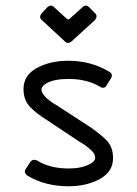

<svg xmlns="http://www.w3.org/2000/svg" viewBox="-20 -650 477 670"><path d="M168 -625.5 212.4 -585Q217.8 -579.6 223.6 -585L268.6 -625.5Q279.8 -635.7 291.5 -624.5L312 -603.5Q322.3 -593.3 311 -579.6L229 -504.9Q217.8 -495.6 207 -504.9L126.5 -579.6Q114.3 -589.8 125.5 -603.5L145 -624.5Q157.7 -635.7 168 -625.5ZM361.8 -399.4Q375.5 -391.1 367.2 -376.5L351.6 -351.6Q343.3 -337.9 328.6 -347.7Q283.2 -374.5 218.8 -374.5Q169.9 -374.5 143.1 -359.9Q126.5 -350.6 124.5 -338.4Q124.5 -330.1 131.3 -320.6Q138.2 -311 143.8 -306.4Q149.4 -301.8 161.6 -292.5L175.3 -284.2L297.9 -204.6Q331.1 -180.7 350.6 -161.6Q374.5 -137.7 374.5 -98.6Q374.5 -50.8 328.4 -25.4Q282.2 0 218.8 0Q137.7 0 75.7 -37.1Q61 -48.3 70.3 -61L85.9 -85Q94.2 -96.2 108.9 -90.3Q152.3 -62.5 218.8 -62Q265.6 -62 293.5 -77.6Q312 -86.9 312 -99.6Q312 -103.5 310.5 -108.4Q309.1 -113.3 306.4 -116.7Q303.7 -120.1 299.6 -124.3Q295.4 -128.4 292.5 -131.1Q289.6 -133.8 284.2 -137.9Q278.8 -142.1 276.4 -143.6Q273.9 -145 268.8 -148.7Q263.7 -152.3 262.2 -152.3L140.1 -233.4Q108.9 -252.9 86.9 -274.9Q62 -298.8 62 -339.4Q62 -387.2 108.4 -412.6Q154.8 -438 218.8 -438Q297.4 -438 361.8 -399.4Z"/></svg>

Font: GOSTRUS
Style: type_B
Weight: 400
Designer: Юрий и Татьяна Кривогуз
Version: Version 02.00